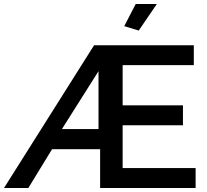

<svg xmlns="http://www.w3.org/2000/svg" viewBox="-45 -935 1028 955"><path d="M645 -783 573 -805 630 -915H735ZM423 -710H919V-611H565V-411H865V-312H565V-99H928V0H453V-193H214L96 0H-25ZM445 -293V-581L263 -293Z"/></svg>

Font: Raleway-v4020 SemiBold
Style: Regular
Weight: 600
Designer: Matt McInerney, Pablo Impallari, Rodrigo Fuenzalida
Foundry: Matt McInerney, Pablo Impallari, Rodrigo Fuenzalida
Version: Version 4.020;PS 004.020;hotconv 1.0.88;makeotf.lib2.5.64775